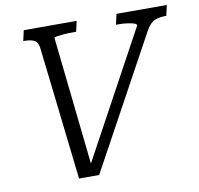

<svg xmlns="http://www.w3.org/2000/svg" viewBox="-80 -793 914 883"><g transform="rotate(-10 377.5 -352.0)"><path d="M288 -23 272 -29 604 -640Q606 -647 595 -651Q584 -655 564.5 -658Q545 -661 521 -661H509L520 -710H755L744 -661H738Q709 -661 688 -651.5Q667 -642 648 -608L313 6H219L148 -613Q145 -644 127.5 -652.5Q110 -661 82 -661H76L87 -710H334L323 -661H310Q286 -661 265.5 -659.5Q245 -658 232.5 -656Q220 -654 220 -650Z"/></g></svg>

Font: Roboto Serif 20pt Light
Style: Italic
Weight: 300
Italic angle: -10°
Version: Version 1.007